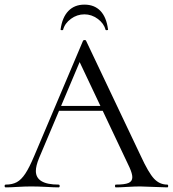

<svg xmlns="http://www.w3.org/2000/svg" viewBox="-24 -810 747 830"><path d="M228 -352H434L441 -331H213ZM699 0Q680 0 640 -2Q600 -4 582 -4Q560 -4 526 -2Q494 0 477 0Q473 0 473 -6Q473 -12 477 -12Q515 -12 531.5 -19Q548 -26 548 -44Q548 -59 536 -86L314 -555L339 -586L145 -127Q131 -93 131 -71Q131 -12 229 -12Q234 -12 234 -6Q234 0 229 0Q211 0 177 -2Q139 -4 111 -4Q85 -4 51 -2Q21 0 1 0Q-4 0 -4 -6Q-4 -12 1 -12Q29 -12 48.5 -22.5Q68 -33 85.5 -59.5Q103 -86 124 -136L335 -634Q337 -637 342 -637Q347 -637 348 -634L584 -137Q618 -63 642 -37.5Q666 -12 699 -12Q703 -12 703 -6Q703 0 699 0ZM238 -683Q245 -735 271.5 -762.5Q298 -790 341 -790Q384 -790 410 -763Q436 -736 443 -683Q444 -680 438.5 -679.5Q433 -679 432 -682Q425 -709 398.5 -728.5Q372 -748 341 -748Q309 -748 282.5 -728.5Q256 -709 249 -682Q248 -679 242.5 -679.5Q237 -680 238 -683Z"/></svg>

Font: Cormorant SC
Style: Regular
Weight: 400
Designer: Christian Thalmann (Catharsis Fonts)
Foundry: Catharsis Fonts
Version: Version 4.000